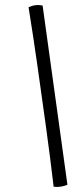

<svg xmlns="http://www.w3.org/2000/svg" viewBox="-20 -737 334 766"><path d="M94 -708Q121 -721 150 -715L249 0Q238 5 223.5 7.5Q209 10 194 8Q180 -111 163.5 -230.5Q147 -350 130 -470Q113 -590 94 -708Z"/></svg>

Font: Vollkorn Medium
Style: Italic
Weight: 500
Italic angle: -11°
Designer: Friedrich Althausen
Foundry: Friedrich Althausen
Version: Version 5.000